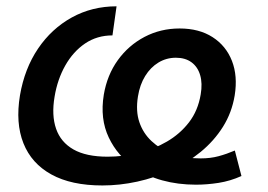

<svg xmlns="http://www.w3.org/2000/svg" viewBox="-20 -564 832 596"><path d="M297.9 11.7Q201.2 11.7 139.4 -22.5Q77.6 -56.6 52.7 -119.4Q27.8 -182.1 42 -268.1Q56.2 -351.1 98.1 -413.1Q140.1 -475.1 202.9 -509.8Q265.6 -544.4 341.8 -544.4L329.1 -454.1Q281.2 -454.1 244.1 -429Q207 -403.8 182.6 -360.6Q158.2 -317.4 149.4 -263.7Q139.6 -206.1 154.1 -164.3Q168.5 -122.6 208 -100.1Q247.6 -77.6 314 -77.6Q361.8 -77.6 409.4 -89.1Q457 -100.6 497.8 -124.3Q538.6 -147.9 566.7 -184.3Q594.7 -220.7 603 -271Q608.9 -305.2 601.3 -330.8Q593.8 -356.4 574.5 -370.6Q555.2 -384.8 525.9 -384.8Q496.6 -384.8 471.9 -369.9Q447.3 -355 430.7 -328.1Q414.1 -301.3 408.2 -264.6Q400.9 -219.2 412.6 -184.8Q424.3 -150.4 450.4 -126Q476.6 -101.6 512.2 -86.9Q532.7 -78.1 557.6 -75.2Q582.5 -72.3 603 -72.3Q633.3 -72.3 658.4 -79.1Q683.6 -85.9 709 -96.7L729.5 -17.6Q694.8 -2 658.4 3.7Q622.1 9.3 588.4 9.3Q532.2 9.3 483.4 -4.2Q434.6 -17.6 397.9 -44.9Q345.2 -79.1 317.6 -137.2Q290 -195.3 302.2 -270Q312.5 -331.1 345.7 -377.2Q378.9 -423.3 428.7 -449.5Q478.5 -475.6 537.6 -475.6Q598.1 -475.6 639.9 -448.7Q681.6 -421.9 700 -375Q718.3 -328.1 708.5 -267.6Q699.7 -214.4 672.1 -170.4Q644.5 -126.5 603 -92.5Q561.5 -58.6 511.2 -35.4Q460.9 -12.2 406.2 -0.2Q351.6 11.7 297.9 11.7Z"/></svg>

Font: Inter 20pt Medium
Style: Italic
Weight: 500
Italic angle: -9.3988°
Version: Version 4.001;git-66647c0bb